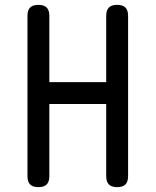

<svg xmlns="http://www.w3.org/2000/svg" viewBox="-20 -760 640 790"><path d="M417 -332H183V-35Q183 -12 172 -1Q161 10 138 10Q115 10 104 -1Q93 -12 93 -35V-695Q93 -718 104 -729Q115 -740 138 -740Q161 -740 172 -729Q183 -718 183 -695V-422H417V-695Q417 -718 428 -729Q439 -740 462 -740Q485 -740 496 -729Q507 -718 507 -695V-35Q507 -12 496 -1Q485 10 462 10Q439 10 428 -1Q417 -12 417 -35Z"/></svg>

Font: Maple Mono NF CN
Style: Regular
Weight: 400
Monospace: yes
Designer: subframe7536
Version: Version 7.000